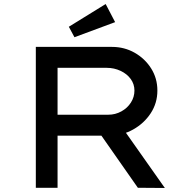

<svg xmlns="http://www.w3.org/2000/svg" viewBox="-20 -933 963 954"><path d="M158 0V-700H536Q598 -700 649 -671Q700 -642 731 -593Q762 -544 762 -483Q762 -421 729 -370.5Q696 -320 641.5 -289.5Q587 -259 522 -259H266V0ZM665 0 444 -316 558 -341 799 1ZM266 -363H518Q553 -363 583 -379.5Q613 -396 630.5 -423.5Q648 -451 648 -483Q648 -515 629.5 -540.5Q611 -566 579 -581Q547 -596 510 -596H266ZM350 -748 322 -800 505 -913 552 -823Z"/></svg>

Font: Lexend Peta
Style: Regular
Weight: 400
Designer: Bonnie Shaver-Troup, Thomas Jockin
Foundry: Lexend
Version: Version 1.007